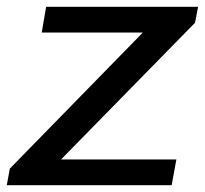

<svg xmlns="http://www.w3.org/2000/svg" viewBox="-33 -546 605 566"><path d="M-13 0 -4 -49 388 -450H90L103 -526H551L542 -479L147 -76H487L473 0Z"/></svg>

Font: Archivo SemiExpanded
Style: Italic
Weight: 400
Width: 6
Italic angle: -10°
Designer: Hector Gatti
Foundry: Omnibus-Type
Version: Version 2.001